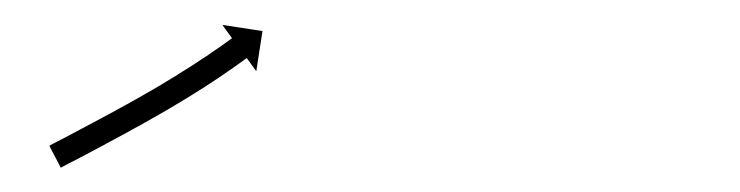

<svg xmlns="http://www.w3.org/2000/svg" viewBox="-20 -433 597 155"><path d="M21.6 -316.3C21 -316 20.4 -315.6 19.8 -315.3L29.1 -297.6C29.7 -297.9 30.3 -298.3 30.9 -298.6C32.5 -299.4 34.2 -300.3 35.8 -301.2C38.4 -302.5 41 -303.9 43.6 -305.2C46.9 -307 50.2 -308.7 53.6 -310.5C57.5 -312.6 61.4 -314.7 65.3 -316.7L65.3 -316.7L65.3 -316.8C69.7 -319.1 74 -321.4 78.4 -323.8L78.4 -323.8L78.4 -323.8C83 -326.3 87.6 -328.8 92.2 -331.4L92.3 -331.4L92.3 -331.4C97 -334 101.7 -336.7 106.4 -339.4C106.4 -339.4 106.4 -339.4 106.4 -339.4C106.4 -339.4 106.5 -339.4 106.5 -339.4C111.1 -342.1 115.8 -344.8 120.4 -347.5C120.4 -347.5 120.4 -347.5 120.5 -347.5C120.5 -347.5 120.5 -347.6 120.5 -347.6C124.9 -350.2 129.4 -352.9 133.8 -355.6C133.8 -355.6 133.8 -355.7 133.9 -355.7C133.9 -355.7 133.9 -355.7 133.9 -355.7C138 -358.2 142.1 -360.8 146.2 -363.4C146.2 -363.4 146.2 -363.5 146.2 -363.5C146.2 -363.5 146.2 -363.5 146.2 -363.5C149.9 -365.8 153.5 -368.2 157.1 -370.6C157.1 -370.6 157.1 -370.6 157.1 -370.7C157.2 -370.7 157.2 -370.7 157.2 -370.7C160.2 -372.7 163.2 -374.8 166.2 -376.9C166.2 -376.9 166.2 -376.9 166.2 -376.9C166.3 -376.9 166.3 -376.9 166.3 -376.9C168.6 -378.5 170.9 -380.1 173.2 -381.8L173.2 -381.8L173.2 -381.8C174.7 -382.8 176.1 -383.9 177.6 -385L177.6 -385L177.6 -385C178.1 -385.4 178.6 -385.7 179.2 -386.1L186.9 -375.5L191.9 -407.9L159.5 -412.9L167.3 -402.2C166.8 -401.9 166.3 -401.5 165.8 -401.1L165.8 -401.1L165.8 -401.1C164.4 -400.1 163 -399.1 161.5 -398L161.5 -398L161.6 -398C159.3 -396.4 157.1 -394.9 154.8 -393.3C154.8 -393.3 154.8 -393.3 154.8 -393.3C154.8 -393.3 154.8 -393.3 154.8 -393.3C151.9 -391.3 148.9 -389.2 146 -387.2C146 -387.2 146 -387.2 146 -387.3C146 -387.3 146 -387.3 146 -387.3C142.5 -384.9 138.9 -382.6 135.4 -380.3C135.4 -380.3 135.4 -380.3 135.4 -380.3C135.4 -380.3 135.4 -380.3 135.4 -380.3C131.4 -377.7 127.4 -375.2 123.3 -372.7C123.3 -372.7 123.3 -372.7 123.3 -372.7C123.3 -372.7 123.4 -372.7 123.4 -372.7C119 -370 114.6 -367.3 110.2 -364.7C110.2 -364.7 110.2 -364.7 110.2 -364.7C110.2 -364.7 110.3 -364.7 110.3 -364.7C105.7 -362 101.1 -359.4 96.5 -356.7C96.5 -356.7 96.5 -356.7 96.5 -356.7C96.5 -356.7 96.5 -356.7 96.5 -356.7C91.9 -354.1 87.2 -351.5 82.5 -348.8L82.5 -348.9L82.6 -348.9C78 -346.3 73.4 -343.8 68.8 -341.3L68.9 -341.4L68.9 -341.4C64.5 -339 60.2 -336.7 55.9 -334.4L55.9 -334.4L55.9 -334.4C52 -332.3 48.1 -330.2 44.2 -328.2C40.9 -326.4 37.6 -324.7 34.3 -322.9C31.7 -321.6 29.1 -320.2 26.5 -318.9C24.9 -318 23.2 -317.1 21.6 -316.3Z"/></svg>

Font: FRB American Cursive Just Arrows Extrabold
Style: Bold Italic
Weight: 800
Italic angle: -25°
Version: Version 2.0;Modular Font Editor K font №1